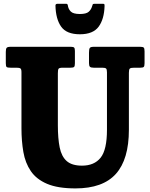

<svg xmlns="http://www.w3.org/2000/svg" viewBox="-20 -1004 816 1042"><path d="M535.5 -636.5H489Q473.5 -636.5 468.2 -641.5Q463 -646.5 463 -661.5V-718Q463 -736.5 467 -743.2Q471 -750 489 -750H741Q756 -750 760.2 -745.5Q764.5 -741 764.5 -725V-661.5Q764.5 -645 760 -640.8Q755.5 -636.5 740.5 -636.5H708Q690 -636.5 684.8 -632Q679.5 -627.5 679.5 -609V-300Q679.5 -139 608.8 -60.2Q538 18.5 389.5 18.5Q294 18.5 235.8 -6.2Q177.5 -31 147.2 -75.5Q117 -120 106.8 -179.2Q96.5 -238.5 96.5 -307.5V-612.5Q96.5 -628.5 91 -632.5Q85.5 -636.5 70 -636.5H38Q21 -636.5 16.2 -640.2Q11.5 -644 11.5 -661V-722.5Q11.5 -739 16.2 -744.5Q21 -750 37 -750H365Q378 -750 382.2 -745.8Q386.5 -741.5 386.5 -727.5V-660.5Q386.5 -645.5 382.2 -641Q378 -636.5 362 -636.5H321Q302 -636.5 298 -631Q294 -625.5 294 -606.5V-324.5Q294 -252.5 304 -203.5Q314 -154.5 342.2 -129.8Q370.5 -105 425 -105Q491.5 -105 526 -148Q560.5 -191 560.5 -300V-611.5Q560.5 -628 555.5 -632.2Q550.5 -636.5 535.5 -636.5ZM413.5 -818Q341 -818 311.8 -859.5Q282.5 -901 281 -974Q281 -983.5 292.5 -983.5H339Q346.5 -983.5 348 -975.5Q350.5 -955.5 363.8 -941.8Q377 -928 413.5 -928Q448 -928 461.5 -940.2Q475 -952.5 479.5 -969Q482 -976 483.2 -979.8Q484.5 -983.5 493.5 -983.5H537.5Q545 -983.5 546.2 -981.2Q547.5 -979 547.5 -971.5Q545.5 -900 515.2 -859Q485 -818 413.5 -818Z"/></svg>

Font: Besley* Narrow Heavy
Style: Regular
Weight: 800
Width: 4
Designer: Owen Earl
Foundry: indestructible type*
Version: Version 3.000; ttfautohint (v1.8.3)